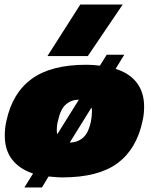

<svg xmlns="http://www.w3.org/2000/svg" viewBox="-20 -768 667 842"><path d="M188 -522 332 -748H518L365 -522ZM87 54 125 -7Q65 -27 33 -68.5Q1 -110 1 -173Q1 -188 2.5 -204Q4 -220 8 -237Q34 -360 119 -422Q204 -484 358 -484Q374 -484 389 -483Q404 -482 418 -480L448 -528H525L487 -466Q548 -447 580 -405Q612 -363 612 -300Q612 -285 610.5 -269.5Q609 -254 605 -237Q579 -114 495 -52Q411 10 253 10Q237 10 222 8.5Q207 7 193 6L164 54ZM231 -179 326 -331Q294 -331 269.5 -310.5Q245 -290 234 -237Q231 -226 230 -216.5Q229 -207 229 -199Q229 -193 229.5 -188.5Q230 -184 231 -179ZM286 -143Q319 -143 343.5 -163.5Q368 -184 379 -237Q381 -248 382 -257.5Q383 -267 383 -275Q383 -281 383 -286.5Q383 -292 381 -296Z"/></svg>

Font: Kanit Black
Style: Italic
Weight: 900
Italic angle: -12°
Designer: Katatrad Team
Foundry: CadsonDemak
Version: Version 2.000; ttfautohint (v1.8.3)